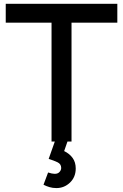

<svg xmlns="http://www.w3.org/2000/svg" viewBox="-20 -740 644 1004"><path d="M249.5 0V-621.5H10V-720H593.5V-621.5H354V0ZM275 243.5Q255.5 243.5 238.8 238.5Q222 233.5 207.5 226L231.5 162Q253 169 266 169Q282.5 169 291.2 159.2Q300 149.5 300 138Q300 117.5 280.2 108.2Q260.5 99 234.5 91L270.5 -11L337 -12L315.5 50Q343.5 63.5 359.8 86Q376 108.5 376 141Q376 186 346 214.8Q316 243.5 275 243.5Z"/></svg>

Font: Manrope ExtraLight SemiBold
Style: Regular
Weight: 600
Version: Version 4.504